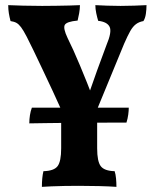

<svg xmlns="http://www.w3.org/2000/svg" viewBox="-20 -481 602 747"><path d="M252 19Q239 -8 222 -46Q205 -84 185 -127Q165 -170 145.5 -211Q126 -252 110 -285.5Q94 -319 84 -338Q71 -363 62 -375Q53 -387 44 -392Q35 -397 21 -399Q17 -414 14.5 -429Q12 -444 12 -461Q35 -460 70 -459Q105 -458 144 -458Q170 -458 198 -458.5Q226 -459 250.5 -459.5Q275 -460 291 -461Q291 -446 288 -429.5Q285 -413 282 -401Q239 -397 232 -384Q225 -371 243 -333Q253 -313 265.5 -285.5Q278 -258 291.5 -225.5Q305 -193 318.5 -159.5Q332 -126 344 -94H318Q340 -158 358 -207.5Q376 -257 394 -305Q416 -357 406.5 -376.5Q397 -396 362 -400Q358 -413 354.5 -429.5Q351 -446 351 -461Q371 -460 396.5 -459Q422 -458 449 -458Q476 -458 502.5 -459Q529 -460 550 -461Q550 -444 547.5 -427Q545 -410 538 -399Q521 -396 509 -387Q497 -378 487 -360.5Q477 -343 463 -311L332 7ZM143 246Q143 228 144.5 212.5Q146 197 149 185Q190 184 204 165.5Q218 147 218 96V-68H358V96Q358 147 372 165.5Q386 184 426 185Q430 197 431.5 213.5Q433 230 433 246Q406 244 366 243Q326 242 286 242Q259 242 231 242.5Q203 243 180.5 244Q158 245 143 246ZM94 -1Q94 -17 96.5 -33Q99 -49 104 -62H481Q481 -51 479 -35.5Q477 -20 472 -4Q454 -4 417.5 -4Q381 -4 335.5 -3.5Q290 -3 244 -3Q198 -3 158 -2Q118 -1 94 -1Z"/></svg>

Font: Vollkorn
Style: Bold
Weight: 700
Designer: Friedrich Althausen
Foundry: Friedrich Althausen
Version: Version 5.000